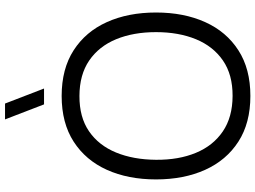

<svg xmlns="http://www.w3.org/2000/svg" viewBox="-146 -854 1015 763"><g transform="rotate(-90 361.5 -472.5)"><path d="M328.2 -805 268.5 -960H331.5L391.2 -805ZM361.7 15Q254 15 180.1 -32.7Q106.2 -80.3 68.1 -164.8Q30 -249.3 30 -360Q30 -470.7 68.1 -555.2Q106.2 -639.7 180.1 -687.3Q254 -735 361.7 -735Q469.3 -735 543.2 -687.3Q617.2 -639.7 655.2 -555.2Q693.3 -470.7 693.3 -360Q693.3 -249.3 655.2 -164.8Q617.2 -80.3 543.2 -32.7Q469.3 15 361.7 15ZM361.7 -55.7Q446.2 -55.3 502.5 -94Q558.8 -132.7 587.1 -201.3Q615.3 -270 615.3 -360Q615.3 -450 587.1 -518.5Q558.8 -587 502.5 -625.5Q446.2 -664 361.7 -664.3Q277.2 -664.7 221.2 -626.2Q165.2 -587.7 136.9 -518.8Q108.7 -450 108 -360Q107.3 -270 135.6 -201.7Q163.8 -133.3 220.5 -94.7Q277.2 -56 361.7 -55.7Z"/></g></svg>

Font: Manrope ExtraLight
Style: Regular
Weight: 200
Designer: Mikhail Sharanda
Foundry: Mikhail Sharanda
Version: Version 4.505